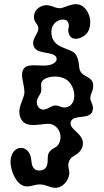

<svg xmlns="http://www.w3.org/2000/svg" viewBox="-20 -765 493 912"><path d="M265 -726C291 -726 343 -769 383 -726C417 -690 415 -630 390 -604C366 -579 322 -569 309 -600C296 -631 314 -631 304 -658C294 -686 224 -673 224 -613C224 -530 319 -540 340 -506C361 -472 350 -447 363 -424C376 -401 418 -399 422 -366C426 -333 409 -324 409 -298C409 -281 431 -259 417 -232C399 -197 330 -222 317 -188C306 -159 348 -142 366 -112C384 -82 369 -52 349 -36C331 -22 315 -21 306 7C300 25 311 43 309 62C305 97 273 130 239 127C213 125 199 112 171 111C141 110 114 130 85 115C48 96 21 24 33 -20C48 -74 103 -75 122 -32C133 -7 125 20 143 37C158 51 191 46 200 28C213 3 200 -25 215 -44C233 -67 253 -60 264 -92C276 -126 258 -165 224 -175C189 -185 109 -148 81 -198C54 -247 96 -294 96 -327C96 -368 72 -410 94 -440C114 -467 178 -447 215 -456C255 -466 256 -492 238 -503C210 -520 150 -509 139 -549C130 -582 163 -604 162 -630C161 -652 145 -655 142 -676C136 -719 175 -743 206 -740C233 -737 241 -726 265 -726ZM189 -388C167 -373 178 -349 176 -333C173 -315 158 -305 155 -284C153 -258 171 -241 192 -245C212 -249 224 -263 242 -264C261 -265 273 -251 293 -255C346 -264 343 -345 303 -381C272 -409 213 -405 189 -388Z"/></svg>

Font: PicNic
Style: Regular
Weight: 400
Designer: Mariel Nils
Foundry: Velvetyne Type Foundry
Version: Version 2.000;Glyphs 3.2.3 (3260)